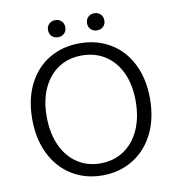

<svg xmlns="http://www.w3.org/2000/svg" viewBox="-95 -972 991 1071"><g transform="rotate(-10 400.5 -436.5)"><path d="M67 -364Q67 -477 109.5 -561Q152 -645 227.5 -690Q303 -735 400 -735Q497 -735 573 -690Q649 -645 691.5 -560.5Q734 -476 734 -364Q734 -250 691.5 -165Q649 -80 573 -33.5Q497 13 400 13Q303 13 227.5 -33.5Q152 -80 109.5 -165Q67 -250 67 -364ZM653 -364Q653 -456 621.5 -524Q590 -592 533 -629Q476 -666 400 -666Q325 -666 268.5 -629Q212 -592 180.5 -524Q149 -456 149 -364Q149 -271 180.5 -201Q212 -131 269 -93Q326 -55 400 -55Q475 -55 532.5 -93Q590 -131 621.5 -201Q653 -271 653 -364ZM461 -837Q461 -859 475 -872.5Q489 -886 510 -886Q531 -886 545 -872.5Q559 -859 559 -837Q559 -816 545.5 -802.5Q532 -789 510 -789Q489 -789 475 -802.5Q461 -816 461 -837ZM240 -837Q240 -859 254 -872.5Q268 -886 289 -886Q310 -886 324 -872.5Q338 -859 338 -837Q338 -816 324 -802.5Q310 -789 289 -789Q268 -789 254 -802.5Q240 -816 240 -837Z"/></g></svg>

Font: Nebula Sans Book
Style: Regular
Weight: 400
Designer: Paul D. Hunt for Adobe (as Source Sans)
Foundry: Nebula Entertainment & Broadcasting LLC
Version: Version 1.010